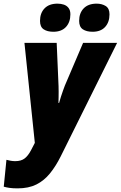

<svg xmlns="http://www.w3.org/2000/svg" viewBox="-82 -787 658 1047"><path d="M14.2 240.2Q-12.2 240.2 -30.3 237.5Q-48.3 234.9 -61.5 231L-46.9 84.5Q-35.6 87.4 -23.7 89.6Q-11.7 91.8 1 91.8Q33.2 91.8 52.2 77.1Q71.3 62.5 86.9 32.7L107.9 -7.8L51.3 -553.2H227.1L237.3 -317.4Q237.8 -301.8 237.8 -286.1Q237.8 -270.5 237.5 -255.6Q237.3 -240.7 236.8 -225.6H240.2Q244.6 -241.7 250.2 -259.3Q255.9 -276.9 261.7 -293.2Q267.6 -309.6 271.5 -319.8L371.1 -553.2H556.6L249 65.9Q222.2 119.6 190.2 158.9Q158.2 198.2 116 219.2Q73.7 240.2 14.2 240.2ZM422.9 -613.8Q389.6 -613.8 369.6 -627.2Q349.6 -640.6 349.6 -672.9Q349.6 -715.8 374.5 -741.5Q399.4 -767.1 444.8 -767.1Q473.6 -767.1 494.4 -754.2Q515.1 -741.2 515.1 -709Q515.1 -666 491.2 -639.9Q467.3 -613.8 422.9 -613.8ZM209 -613.8Q175.8 -613.8 156 -627.2Q136.2 -640.6 136.2 -672.9Q136.2 -715.8 161.1 -741.5Q186 -767.1 231.4 -767.1Q250.5 -767.1 266.4 -761.7Q282.2 -756.3 292 -743.4Q301.8 -730.5 301.8 -709Q301.8 -666 277.6 -639.9Q253.4 -613.8 209 -613.8Z"/></svg>

Font: Open Sans SemiCondensed ExtraBold
Style: Italic
Weight: 800
Width: 4
Italic angle: -12°
Designer: Monotype Design Team
Foundry: Monotype Imaging Inc.
Version: Version 3.003